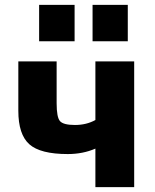

<svg xmlns="http://www.w3.org/2000/svg" viewBox="-20 -773 640 793"><path d="M55.7 -315.4V-519.5H213.9V-346.7Q213.9 -288.1 228 -272.5Q242.2 -256.8 289.6 -256.8Q336.9 -256.8 374 -277.3V-519.5H534.2V0H374V-159.2Q322.3 -136.7 259.8 -136.7Q146.5 -136.7 101.1 -177.2Q55.7 -217.8 55.7 -315.4ZM141.6 -602.5V-752.9H288.1V-602.5ZM362.3 -602.5V-752.9H507.8V-602.5Z"/></svg>

Font: GenEi M Gothic v2 Heavy
Style: Regular
Weight: 800
Version: Version 2.0